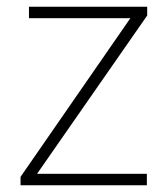

<svg xmlns="http://www.w3.org/2000/svg" viewBox="-20 -550 499 570"><path d="M416 0V-34H90L417 -504V-530H66V-496H367L41 -25V0Z"/></svg>

Font: Noto Sans Sinhala UI ExtraLight
Style: Regular
Weight: 200
Designer: Jelle Bosma - Monotype Design Team
Foundry: Monotype Imaging Inc.
Version: Version 2.006